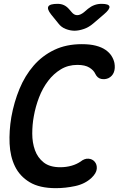

<svg xmlns="http://www.w3.org/2000/svg" viewBox="-20 -970 640 1000"><path d="M39 -360Q53 -438 81.5 -507Q110 -576 155 -628Q200 -680 262.5 -710Q325 -740 406 -740Q449 -740 479.5 -732Q510 -724 530 -710Q550 -696 561 -678.5Q572 -661 576 -642Q581 -614 573 -593.5Q565 -573 545 -563Q527 -555 507 -559Q487 -563 476 -586Q468 -604 445.5 -618Q423 -632 383 -632Q335 -632 297 -609Q259 -586 230.5 -548.5Q202 -511 183.5 -463Q165 -415 156 -364Q148 -321 148 -274Q148 -227 162 -188Q176 -149 207.5 -124Q239 -99 294 -99Q309 -99 324 -101Q339 -103 353 -107Q367 -111 378.5 -116.5Q390 -122 399 -128Q420 -145 440.5 -143.5Q461 -142 473 -128Q486 -113 484 -90.5Q482 -68 457 -44Q423 -12 372 -1Q321 10 271 10Q186 10 134.5 -21Q83 -52 58 -103.5Q33 -155 30 -221.5Q27 -288 39 -360ZM280 -950Q299 -950 313.5 -943Q328 -936 340 -922L353 -907Q366 -891 382 -891Q398 -891 417 -906L438 -924Q454 -937 471.5 -943.5Q489 -950 509 -950Q547 -950 550 -936Q553 -922 521 -895L466 -848Q443 -828 416.5 -819Q390 -810 368 -810Q346 -810 322.5 -819Q299 -828 284 -848L246 -895Q224 -923 232 -936.5Q240 -950 280 -950Z"/></svg>

Font: Maple Mono NL SemiBold
Style: Italic
Weight: 600
Italic angle: -10°
Monospace: yes
Designer: subframe7536
Version: Version 7.000